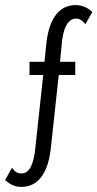

<svg xmlns="http://www.w3.org/2000/svg" viewBox="-20 -701 383 755"><path d="M120 -129C114 -56 96 -19 65 -19C45 -19 38 -28 27 -41L0 7C14 20 35 34 64 34C132 34 172 -24 181 -129L211 -406H276V-458H216L222 -520C227 -591 247 -628 280 -628C294 -628 305 -619 316 -606L343 -654C329 -667 307 -681 278 -681C209 -681 170 -623 161 -518L155 -458H96V-406H150Z"/></svg>

Font: Stint Ultra Condensed
Style: Regular
Weight: 400
Width: 1
Designer: Astigmatic (AOETI)
Foundry: Astigmatic (AOETI)
Version: Version 1.000